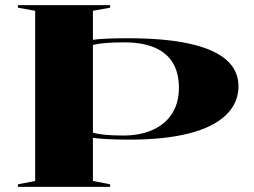

<svg xmlns="http://www.w3.org/2000/svg" viewBox="-20 -728 989 748"><path d="M50 0V-10L117 -23V-686L50 -698V-708H409V-698L342 -686V-23L409 -10V0ZM464 -563Q425 -563 392.5 -560.5Q360 -558 336 -551V-572Q360 -576 396.5 -577.5Q433 -579 480 -579Q622 -579 717.5 -558Q813 -537 861 -495.5Q909 -454 909 -392Q909 -326 859.5 -279Q810 -232 715.5 -208Q621 -184 483 -184Q437 -184 398.5 -186Q360 -188 335 -192V-213Q358 -206 388.5 -203Q419 -200 459 -200Q527 -200 576 -222.5Q625 -245 651 -286.5Q677 -328 677 -386Q677 -444 653 -483.5Q629 -523 581.5 -543Q534 -563 464 -563Z"/></svg>

Font: Kalnia SemiExpanded Medium
Style: Regular
Weight: 500
Width: 6
Designer: Frida Medrano
Foundry: Frida Medrano
Version: Version 1.105